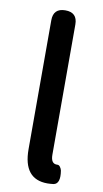

<svg xmlns="http://www.w3.org/2000/svg" viewBox="-91 -840 480 896"><g transform="rotate(10 149.0 -392.0)"><path d="M201 13Q87 13 87 -129V-740Q87 -797 144 -797Q201 -797 201 -740V-460V-123Q201 -81 229 -81Q230 -81 231 -81Q239 -82 245 -74Q251 -66 253 -57Q263 5 230 11Q212 13 201 13Z"/></g></svg>

Font: GenSenRounded JP M
Style: Regular
Weight: 500
Version: Version 1.501;PS 1;hotconv 16.6.51;makeotf.lib2.5.65220